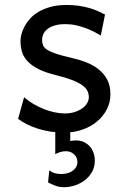

<svg xmlns="http://www.w3.org/2000/svg" viewBox="-20 -528 511 782"><path d="M390.6 -383.3Q378.4 -390.6 362.8 -398.7Q347.2 -406.7 328.9 -413.6Q310.5 -420.4 289.8 -425Q269 -429.7 246.6 -429.7Q219.7 -429.7 201.4 -423.8Q183.1 -418 172.1 -408.9Q161.1 -399.9 156.2 -388.4Q151.4 -377 151.4 -366.2Q151.4 -353.5 155.3 -343.8Q159.2 -334 171.6 -325.7Q184.1 -317.4 207 -309.6Q230 -301.8 268.6 -293Q301.8 -285.6 331.1 -274.2Q360.4 -262.7 382.3 -245.1Q404.3 -227.5 417 -202.9Q429.7 -178.2 429.7 -144Q429.7 -110.8 415 -82.5Q400.4 -54.2 375 -33Q349.6 -11.7 315.4 0Q292 8.3 266.1 10.7V46.4Q271 45.4 276.1 44.7Q281.2 43.9 289.6 43.9Q306.2 43.9 320.3 50Q334.5 56.2 344.7 67.1Q355 78.1 360.6 93.5Q366.2 108.9 366.2 127Q366.2 151.9 355 171.9Q343.8 191.9 325.7 205.8Q307.6 219.7 285.6 227.1Q263.7 234.4 241.7 234.4Q222.7 234.4 206.8 228.8Q190.9 223.1 175.8 214.8L180.7 166Q191.4 173.8 202.6 177.2Q213.9 180.7 229.5 180.7Q240.2 180.7 251.7 178.2Q263.2 175.8 272.7 169.9Q282.2 164.1 288.6 154.8Q294.9 145.5 295.4 131.8Q294.9 112.8 281.5 100.3Q268.1 87.9 248 87.9Q236.3 87.9 224.6 91.6Q212.9 95.2 205.1 100.1V10.3Q194.3 9.3 184.1 7.8Q156.7 3.4 132.6 -4.4Q108.4 -12.2 88.4 -22.5Q68.4 -32.7 53.7 -43.9L78.1 -131.8Q94.7 -117.2 115.5 -105Q136.2 -92.8 158.2 -84Q180.2 -75.2 202.4 -70.6Q224.6 -65.9 244.1 -65.9Q265.6 -65.9 283.4 -71.5Q301.3 -77.1 314.2 -86.2Q327.1 -95.2 334.5 -107.2Q341.8 -119.1 341.8 -131.8Q341.8 -145.5 336.2 -157.5Q330.6 -169.4 315.7 -180.4Q300.8 -191.4 274.7 -201.7Q248.5 -211.9 207.5 -222.2Q163.1 -232.9 135 -247.6Q106.9 -262.2 91.1 -279.8Q75.2 -297.4 69.3 -317.9Q63.5 -338.4 63.5 -361.3Q63.5 -372.6 67.1 -387.7Q70.8 -402.8 79.3 -419.2Q87.9 -435.5 101.8 -451.4Q115.7 -467.3 136.7 -479.7Q157.7 -492.2 186 -500Q214.4 -507.8 251.5 -507.8Q277.8 -507.8 301 -504.4Q324.2 -501 343.5 -495.4Q362.8 -489.7 378.9 -482.7Q395 -475.6 407.7 -468.8Z"/></svg>

Font: Andika Am
Style: Regular
Weight: 400
Designer: Victor Gaultney, Annie Olsen, Julie Remington, Don Collingsworth, Eric Hays, Becca Hirsbrunner
Foundry: SIL International
Version: Version 5.000